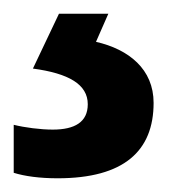

<svg xmlns="http://www.w3.org/2000/svg" viewBox="-26 -20 246 280"><path d="M198 130C198 81 162 52 114 41L132 0H60L22 80C74 87 102 103 102 132C102 158 83 169 51 169C33 169 10 166 -6 162V232C10 237 32 240 58 240C155 240 198 200 198 130Z"/></svg>

Font: Noto Sans Devanagari UI SemiCondensed SemiBold
Style: Regular
Weight: 600
Width: 4
Designer: Jelle Bosma - Monotype Design Team
Foundry: Monotype Imaging Inc.
Version: Version 2.004